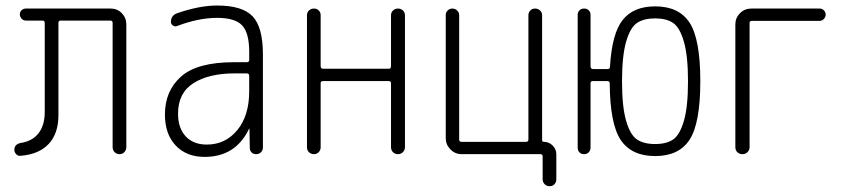

<svg xmlns="http://www.w3.org/2000/svg" viewBox="-20 -550 3040 685"><path d="M52.7 5.9Q43.9 6.8 37.6 0Q31.2 -6.8 31.2 -15.6Q31.2 -35.2 53.7 -40Q94.7 -45.9 117.2 -74.2Q139.6 -102.5 139.6 -150.4V-468.8Q139.6 -476.6 130.9 -476.6H72.3Q63.5 -476.6 57.1 -483.4Q50.8 -490.2 50.8 -499Q50.8 -507.8 57.1 -513.7Q63.5 -519.5 72.3 -519.5H375Q398.4 -519.5 414.6 -502.9Q430.7 -486.3 430.7 -462.9V-25.4Q430.7 -14.6 423.8 -7.3Q417 0 407.2 0Q396.5 0 389.2 -6.8Q381.8 -13.7 381.8 -25.4V-468.8Q381.8 -476.6 373 -476.6H197.3Q188.5 -476.6 188.5 -468.8V-139.6Q188.5 -73.2 153.3 -36.1Q118.2 1 52.7 5.9Z M815.4 -288.1Q725.6 -288.1 670.4 -253.4Q615.2 -218.8 615.2 -144.5Q615.2 -92.8 642.6 -63.5Q669.9 -34.2 717.8 -34.2Q784.2 -34.2 826.7 -85.9Q869.1 -137.7 869.1 -224.6V-279.3Q869.1 -288.1 860.4 -288.1ZM710 9.8Q645.5 9.8 606.9 -30.8Q568.4 -71.3 568.4 -141.6Q568.4 -225.6 626 -276.9Q683.6 -328.1 815.4 -328.1H860.4Q869.1 -328.1 869.1 -335.9V-365.2Q869.1 -432.6 843.8 -459.5Q818.4 -486.3 754.9 -486.3Q688.5 -486.3 611.3 -457Q604.5 -454.1 597.2 -459Q589.8 -463.9 589.8 -471.7Q589.8 -495.1 612.3 -502.9Q691.4 -530.3 754.9 -530.3Q844.7 -530.3 881.3 -491.7Q918 -453.1 918 -355.5V-23.4Q918 -13.7 911.1 -6.8Q904.3 0 894 0Q883.8 0 877.4 -6.3Q871.1 -12.7 871.1 -23.4L870.1 -89.8Q870.1 -90.8 869.1 -90.8Q868.2 -90.8 868.2 -89.8Q820.3 9.8 710 9.8Z M1075.2 -24.4V-496.1Q1075.2 -505.9 1082.5 -512.7Q1089.8 -519.5 1100.1 -519.5Q1110.4 -519.5 1117.2 -512.7Q1124 -505.9 1124 -496.1V-314.5Q1124 -305.7 1131.8 -304.7H1367.2Q1375 -304.7 1375 -314.5V-495.1Q1375 -505.9 1382.3 -512.7Q1389.6 -519.5 1399.9 -519.5Q1410.2 -519.5 1417.5 -512.7Q1424.8 -505.9 1424.8 -495.1V-25.4Q1424.8 -14.6 1417.5 -7.3Q1410.2 0 1399.9 0Q1389.6 0 1382.3 -6.8Q1375 -13.7 1375 -25.4V-252.9Q1375 -260.7 1367.2 -260.7H1131.8Q1124 -260.7 1124 -252.9V-24.4Q1124 -14.6 1117.2 -7.3Q1110.4 0 1100.1 0Q1089.8 0 1082.5 -6.8Q1075.2 -13.7 1075.2 -24.4Z M1627 0Q1603.5 0 1586.9 -17.1Q1570.3 -34.2 1570.3 -56.6V-496.1Q1570.3 -505.9 1577.1 -512.7Q1584 -519.5 1593.8 -519.5Q1603.5 -519.5 1610.8 -512.7Q1618.2 -505.9 1618.2 -496.1V-51.8Q1618.2 -43.9 1627 -43.9H1856.4Q1865.2 -43.9 1865.2 -51.8V-495.1Q1865.2 -505.9 1872.1 -512.7Q1878.9 -519.5 1888.7 -519.5Q1899.4 -519.5 1906.7 -512.7Q1914.1 -505.9 1914.1 -495.1V-49.8Q1914.1 -43.9 1920.9 -43.9Q1938.5 -43.9 1951.7 -30.8Q1964.8 -17.6 1964.8 0V89.8Q1964.8 99.6 1958.5 106.9Q1952.1 114.3 1940.9 114.3Q1929.7 114.3 1922.9 106.9Q1916 99.6 1916 89.8V8.8Q1916 0 1908.2 0Z M2381.3 -468.3Q2357.4 -484.4 2317.4 -484.4Q2277.3 -484.4 2252.9 -468.3Q2228.5 -452.1 2213.9 -401.4Q2199.2 -350.6 2199.2 -259.8Q2199.2 -168.9 2213.9 -118.7Q2228.5 -68.4 2252.9 -52.2Q2277.3 -36.1 2317.4 -36.1Q2357.4 -36.1 2381.3 -52.2Q2405.3 -68.4 2419.9 -118.7Q2434.6 -168.9 2434.6 -259.8Q2434.6 -350.6 2419.9 -401.4Q2405.3 -452.1 2381.3 -468.3ZM2041 -23.4V-497.1Q2041 -506.8 2047.4 -513.2Q2053.7 -519.5 2064 -519.5Q2074.2 -519.5 2080.6 -513.2Q2086.9 -506.8 2086.9 -497.1V-313.5Q2086.9 -304.7 2094.7 -303.7H2147.5Q2156.2 -303.7 2156.2 -311.5Q2163.1 -430.7 2201.7 -479Q2240.2 -527.3 2317.4 -527.3Q2402.3 -527.3 2440.4 -468.8Q2478.5 -410.2 2478.5 -260.3Q2478.5 -110.4 2440.4 -51.8Q2402.3 6.8 2317.4 6.8Q2233.4 6.8 2194.8 -50.3Q2156.2 -107.4 2155.3 -252.9Q2155.3 -260.7 2146.5 -260.7H2094.7Q2086.9 -260.7 2086.9 -252.9V-23.4Q2086.9 -13.7 2080.6 -6.8Q2074.2 0 2064 0Q2053.7 0 2047.4 -6.3Q2041 -12.7 2041 -23.4Z M2603.5 -25.4V-462.9Q2603.5 -486.3 2620.1 -502.9Q2636.7 -519.5 2660.2 -519.5H2904.3Q2913.1 -519.5 2919.4 -513.2Q2925.8 -506.8 2925.8 -498Q2925.8 -489.3 2919.4 -482.4Q2913.1 -475.6 2904.3 -475.6H2662.1Q2654.3 -475.6 2654.3 -467.8V-25.4Q2654.3 -14.6 2647 -7.3Q2639.6 0 2628.9 0Q2618.2 0 2610.8 -6.8Q2603.5 -13.7 2603.5 -25.4Z"/></svg>

Font: Rounded-X Mgen+ 2m light
Style: Regular
Weight: 200
Designer: [Source Han Sans]
Ryoko NISHIZUKA  (kana & ideographs); Paul D. Hunt (Latin, Greek & Cyrillic); Wenlong ZHANG  (bopomofo
Version: Version 1.059.20150602